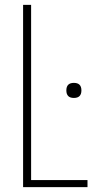

<svg xmlns="http://www.w3.org/2000/svg" viewBox="-20 -770 400 790"><path d="M108 -750V-29H340V0H75V-750ZM284 -367Q253 -367 253 -398Q253 -429 284 -429Q315 -429 315 -398Q315 -367 284 -367Z"/></svg>

Font: Poiret One
Style: Regular
Weight: 400
Designer: Denis Masharov
Foundry: Denis Masharov
Version: Version 1.001